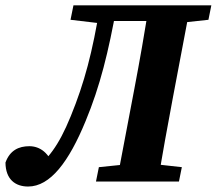

<svg xmlns="http://www.w3.org/2000/svg" viewBox="-58 -677 808 716"><path d="M46.8 18.6C129.6 18.6 198.9 -73.9 261.2 -225.4C315.1 -355 346.8 -483.9 377.8 -657.1H315.5C286.9 -482 256.9 -368.6 205.9 -243.8C159.1 -129.1 121.6 -85.3 57.1 -30.6L70.4 -9.9L142.9 -47.9C127.9 -107.4 89.7 -131.8 51.6 -131.8C11.9 -131.8 -21.1 -116.4 -37.6 -70.8C-37.1 -7.6 -0.4 18.6 46.8 18.6ZM205 -603.2 332.1 -588.2H343.9L356.6 -657.1H215.9L205 -603.2ZM299.9 0H609.3L620.1 -53.6L485.4 -68.6H456.6L310.7 -53.6L299.9 0ZM326.5 -598.6H559.9L571.3 -657.1H337.6L326.5 -598.6ZM377.4 0H531.1C547.9 -103 566.6 -207 586.3 -310.7L651.9 -657.1H497.7C481 -554.1 463 -450.1 443.3 -347.1L377.4 0ZM551.2 -588.2H580.2L719.3 -603.2L730.1 -657.1H565.1L551.2 -588.2Z"/></svg>

Font: Source Serif 4 Variable
Style: Italic
Weight: 400
Italic angle: -12°
Designer: Frank Grießhammer
Foundry: Adobe Systems Incorporated
Version: Version 4.004;hotconv 1.0.116;makeotfexe 2.5.65601